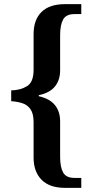

<svg xmlns="http://www.w3.org/2000/svg" viewBox="-20 -780 446 926"><path d="M293 126Q219 126 180.5 87Q142 48 142 -20V-192Q142 -231 127.5 -252.5Q113 -274 88.5 -282Q64 -290 34 -292V-344Q79 -345 110.5 -364.5Q142 -384 142 -443V-615Q142 -685 180.5 -722.5Q219 -760 293 -760H372V-712H339Q299 -712 284.5 -686Q270 -660 270 -611V-441Q270 -394 245 -363Q220 -332 167 -321V-316Q220 -304 245 -273Q270 -242 270 -195V-23Q270 26 284.5 52Q299 78 339 78H372V126Z"/></svg>

Font: Noto Serif SemiCondensed SemiBold
Style: Regular
Weight: 600
Width: 4
Designer: Monotype Design Team
Foundry: Monotype Imaging Inc.
Version: Version 2.013; ttfautohint (v1.8.4.7-5d5b)